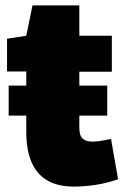

<svg xmlns="http://www.w3.org/2000/svg" viewBox="-20 -679 463 709"><path d="M273 -252V-206Q273 -178 285.5 -167Q298 -156 322 -156Q333 -156 350.5 -158.5Q368 -161 390 -166L416 -17Q372 -2 331 4Q290 10 251 10Q195 10 156 -12Q117 -34 97 -79Q77 -124 77 -194V-252H12V-363H77V-415H6V-536L77 -547L100 -659H273V-547H393V-414H273V-363H376V-252Z"/></svg>

Font: Georama ExtraCondensed Thin ExtraBold
Style: Regular
Weight: 800
Version: Version 1.001